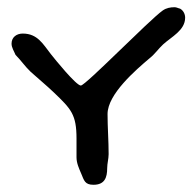

<svg xmlns="http://www.w3.org/2000/svg" viewBox="-20 -634 539 532"><path d="M12 -513C12 -502 19 -492 23 -482C38 -467 50 -449 65 -435C86 -416 108 -398 129 -378C177 -332 192 -317 192 -250V-198C192 -182 199 -167 205 -153C213 -134 215 -122 239 -122C270 -122 277 -142 277 -168C277 -181 281 -194 281 -207C281 -244 278 -281 278 -318C278 -373 356 -440 395 -473C409 -484 419 -499 432 -511C455 -532 493 -550 493 -585C493 -595 488 -605 479 -610C474 -611 469 -614 464 -614C452 -614 441 -612 431 -605C394 -579 217 -397 204 -397C191 -397 132 -470 121 -484C99 -512 84 -541 43 -541C26 -541 12 -531 12 -513Z"/></svg>

Font: ChillLongCangKaiShu Medium
Style: Regular
Weight: 500
Version: Version 3.500;Glyphs 3.1.1 (3135)